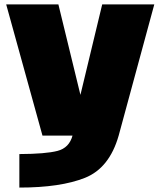

<svg xmlns="http://www.w3.org/2000/svg" viewBox="-20 -613 736 868"><path d="M172 0H516.5L677.5 -593H442L320.5 -88H367L244 -593H8ZM67.5 235Q253.5 235 364 191Q474.5 147 516.5 0L308 -0.5Q293 55.5 239.8 69.2Q186.5 83 67.5 83.5Z"/></svg>

Font: Anybody UltraCondensed Thin Black
Style: Regular
Weight: 900
Version: Version 1.111